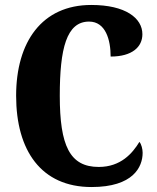

<svg xmlns="http://www.w3.org/2000/svg" viewBox="-20 -744 631 774"><path d="M349 10C517 10 555 -71 555 -128C555 -143 550 -163 542 -172C514 -126 467 -71 378 -71C261 -71 221 -157 221 -358C221 -548 248 -657 339 -657C406 -657 426 -583 426 -516C513 -516 554 -555 554 -606C554 -671 486 -724 348 -724C149 -724 45 -575 45 -358C45 -137 146 10 349 10Z"/></svg>

Font: Noto Serif Ethiopic ExtraCondensed Black
Style: Regular
Weight: 900
Width: 2
Designer: Monotype Design Team
Foundry: Monotype Imaging Inc.
Version: Version 2.102